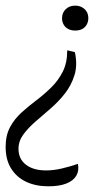

<svg xmlns="http://www.w3.org/2000/svg" viewBox="-26 -443 385 685"><path d="M213.9 -263.7 241.2 -256.8Q251 -210.9 239.7 -174.8Q228.5 -138.7 205.6 -109.4Q182.6 -80.1 154.3 -55.7Q126 -31.2 100.1 -8.8Q74.2 13.7 57.1 37.1Q40 60.5 40 87.9Q40 124 66.4 144.5Q92.8 165 138.7 165Q165 165 194.3 158.2Q223.6 151.4 252 141.6Q256.8 166 246.1 184.1Q235.4 202.1 210.4 211.9Q185.5 221.7 146.5 221.7Q101.6 221.7 67.4 205.6Q33.2 189.5 13.7 158.2Q-5.9 127 -5.9 81.1Q-5.9 40 9.8 10.7Q25.4 -18.6 50.8 -41.5Q76.2 -64.5 104 -85.4Q131.8 -106.4 156.7 -130.9Q181.6 -155.3 197.8 -187Q213.9 -218.8 213.9 -263.7ZM242.2 -422.9Q255.9 -422.9 266.6 -417Q277.3 -411.1 283.2 -401.4Q289.1 -391.6 289.1 -377.9Q289.1 -365.2 283.2 -355Q277.3 -344.7 267.1 -339.4Q256.8 -334 242.2 -334Q228.5 -334 217.8 -339.4Q207 -344.7 201.2 -355Q195.3 -365.2 195.3 -377.9Q195.3 -397.5 208.5 -410.2Q221.7 -422.9 242.2 -422.9Z"/></svg>

Font: Crimson Pro ExtraLight
Style: Italic
Weight: 250
Italic angle: -12°
Designer: Jacques Le Bailly
Foundry: Baron von Fonthausen
Version: Version 1.003